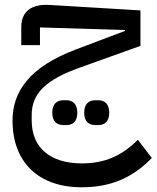

<svg xmlns="http://www.w3.org/2000/svg" viewBox="-20 -488 662 812"><path d="M383 41H396C423 41 442 25 442 -11C442 -48 423 -64 396 -64H383C355 -64 336 -48 336 -11C336 25 355 41 383 41ZM248 41H261C288 41 307 25 307 -11C307 -48 288 -64 261 -64H248C220 -64 201 -48 201 -11C201 25 220 41 248 41ZM325 304C447 304 540 265 622 180L563 103C496 171 422 203 327 203C191 203 114 136 114 21V-1C114 -96 178 -153 323 -204L574 -294V-444L191 -467C113 -472 70 -440 70 -373V-297H149V-372L508 -361V-357L304 -280C100 -204 33 -97 33 22C33 199 144 304 325 304Z"/></svg>

Font: IBM Plex Arabic Text
Style: Regular
Weight: 450
Designer: Mike Abbink, Paul van der Laan, Pieter van Rosmalen, Wael Morcos, Khajak Apelian
Foundry: Bold Monday
Version: Version 1.0